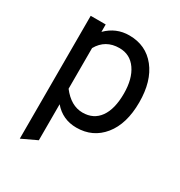

<svg xmlns="http://www.w3.org/2000/svg" viewBox="-171 -643 906 965"><g transform="rotate(30 282.0 -160.5)"><path d="M301 12Q221 12 170 -48V161L83 202V-511H170V-468Q225 -523 301 -523Q398 -523 455 -451Q512 -379 512 -256Q512 -131 454 -59.5Q396 12 301 12ZM290 -69Q354 -69 388.5 -117.5Q423 -166 423 -256Q423 -341 387.5 -392Q352 -443 290 -443Q209 -443 170 -374V-138Q223 -69 290 -69Z"/></g></svg>

Font: Overpass
Style: Regular
Weight: 400
Designer: Delve Withrington, Thomas Jockin
Foundry: Delve Fonts
Version: Version 3.000;DELV;Overpass